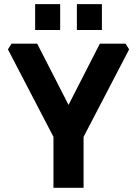

<svg xmlns="http://www.w3.org/2000/svg" viewBox="-20 -899 656 919"><path d="M18 -662.5 35.1 -690H158L308 -397L458 -690H581.1L598 -662.5L380 -243.9V0H235.9V-243.9ZM148.2 -755.3V-879.2H268V-755.3ZM348 -755.3V-879.2H467.8V-755.3Z"/></svg>

Font: Oxanium ExtraLight
Style: Regular
Weight: 200
Designer: Severin Meyer
Version: Version 2.000